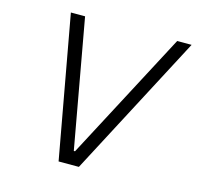

<svg xmlns="http://www.w3.org/2000/svg" viewBox="-103 -807 936 914"><g transform="rotate(15 365.5 -350.0)"><path d="M136 -700H206L320 -67H326L660 -700H731L363 0H263Z"/></g></svg>

Font: Be Vietnam Light
Style: Italic
Weight: 300
Italic angle: -9.222°
Designer: Gabriel Lam
Foundry: TypeRant
Version: Version 3.000